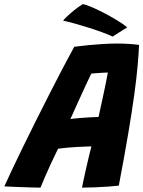

<svg xmlns="http://www.w3.org/2000/svg" viewBox="-72 -872 672 900"><path d="M117.9 7.5Q105.6 7.5 83.7 6.9Q61.8 6.2 36.2 5.4Q10.8 4.5 -12.8 3.6Q-36.2 2.6 -51.6 1.6Q-38 -29.2 -15.2 -77.2Q7.5 -125.2 36.1 -183.9Q64.8 -242.6 96.6 -306.2Q128.4 -369.9 160.5 -432.8Q192.6 -495.8 222.2 -552.4Q251.9 -609 276 -652.8Q310.9 -657.4 345.2 -660.7Q379.6 -664 412.6 -665.9Q445.6 -667.9 476.9 -667.9Q503.4 -667.9 529.2 -666.4Q555 -664.9 579.9 -661.5Q577.9 -617.5 572.8 -560.6Q567.8 -503.6 557.1 -426.2Q546.5 -348.9 528.9 -244.7Q511.4 -140.5 484.9 -2Q467.8 0.2 436.7 2.6Q405.6 5 371.9 6.2Q338.2 7.5 312.4 7.5Q314.9 -6.6 319 -25.2Q323.1 -43.9 327.8 -64.9Q332.4 -86 337.4 -107.4Q342.4 -128.8 347.2 -148.9Q352.1 -169.1 356.6 -185.8Q340.6 -185.4 322 -184.6Q303.4 -183.9 284.3 -182.8Q265.2 -181.6 248.4 -180.2Q231.6 -178.8 218.8 -177.2Q206 -175.8 200 -174.8Q183.4 -140.9 167.4 -106.4Q151.4 -72 138.6 -42.3Q125.9 -12.6 117.9 7.5ZM258 -313.9Q269.9 -316 294.9 -318.2Q320 -320.4 346.8 -321.9Q373.5 -323.4 390 -323.8Q392.1 -334.4 398.6 -363.6Q405 -392.9 412.6 -427.8Q420.1 -462.6 426 -491.8Q431.9 -521 433.5 -532Q425.4 -532 409.1 -531Q392.9 -530 377.4 -528.9Q362 -527.8 355.9 -527Q348.8 -512.6 336.7 -486.7Q324.6 -460.8 310.4 -429.6Q296.1 -398.5 282.4 -368.1Q268.8 -337.8 258 -313.9ZM315.5 -852.5Q326.6 -851.6 352.4 -841Q378.2 -830.4 410.2 -814Q442.2 -797.6 472.9 -779.2Q503.5 -760.8 524.5 -743.9L455.8 -700.6Q439.2 -708.8 410.2 -719.5Q381.1 -730.2 347 -741.1Q312.9 -752 280.3 -761.1Q247.8 -770.1 223.8 -775.4Q227.6 -780.8 241.2 -793.9Q254.8 -807 274.5 -823.1Q294.2 -839.1 315.5 -852.5Z"/></svg>

Font: Grandstander Thin
Style: Italic
Weight: 100
Italic angle: -15°
Designer: Tyler Finck
Foundry: Etcetera Type Co
Version: Version 1.200